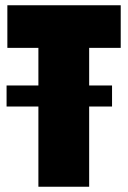

<svg xmlns="http://www.w3.org/2000/svg" viewBox="-20 -710 487 730"><path d="M319 -528V-385H406V-305H319V0H126V-305H5V-385H126V-528H8V-690H439V-528Z"/></svg>

Font: Decalotype Black
Style: Regular
Weight: 900
Designer: Alfredo Marco Pradil
Foundry: Alfredo Marco Pradil
Version: Version 1.0